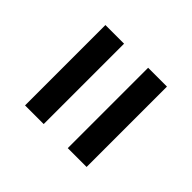

<svg xmlns="http://www.w3.org/2000/svg" viewBox="-55 -723 750 750"><g transform="rotate(-45 320.0 -348.0)"><path d="M542 -415H98V-518H542ZM542 -178H98V-282H542Z"/></g></svg>

Font: Open Sauce Sans SemiBold
Style: Regular
Weight: 600
Designer: Alfredo Marco Pradil
Foundry: Creative Sauce Fz LLC
Version: Version 1.477